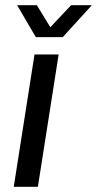

<svg xmlns="http://www.w3.org/2000/svg" viewBox="-20 -720 374 740"><path d="M33 0 113 -510H206L126 0ZM118 -577 46 -700H122L174 -615L254 -700H334L222 -577Z"/></svg>

Font: MuseoModerno
Style: Italic
Weight: 400
Italic angle: -9°
Designer: Pablo Cosgaya, Héctor Gatti, Marcela Romero, and the Authors of The MuseoModerno Project.
Foundry: Omnibus-Type Team
Version: Version 1.003